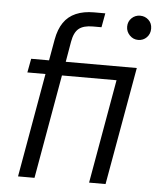

<svg xmlns="http://www.w3.org/2000/svg" viewBox="-52 -768 666 813"><g transform="rotate(5 281.0 -361.5)"><path d="M55 0 133 -442H56L67 -501H143L159 -591Q167 -635 186.5 -663.5Q206 -692 238.5 -706Q271 -720 315 -720H363L352 -660H315Q276 -660 256 -644Q236 -628 229 -588L214 -501H516L427 0H357L435 -442H203L125 0ZM511 -620Q490 -620 475 -635.5Q460 -651 460 -672Q460 -694 475 -708.5Q490 -723 511 -723Q532 -723 547 -709Q562 -695 562 -672Q562 -650 547.5 -635Q533 -620 511 -620Z"/></g></svg>

Font: DM Sans 18pt Light
Style: Italic
Weight: 300
Italic angle: -10°
Designer: Colophon Foundry, Jonny Pinhorn
Foundry: Colophon Foundry
Version: Version 4.004;gftools[0.9.30]